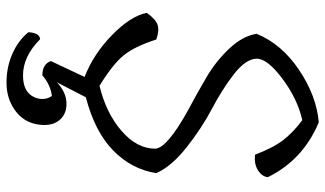

<svg xmlns="http://www.w3.org/2000/svg" viewBox="-230 -554 1024 605"><g transform="rotate(90 282.5 -252.0)"><path d="M240 81Q272 51 307.5 51Q343 51 361.5 76.5Q380 102 372 145Q364 188 327 214Q290 240 241 240Q192 240 150 221.5Q108 203 82 171Q84 136 104 134Q158 188 218.5 188Q279 188 291 140Q296 116 283 97Q248 101 218 127Q182 127 173 100L223 -6Q151 -34 91 -92.5Q31 -151 21 -202Q41 -230 58.5 -236Q76 -242 105 -232Q127 -163 155.5 -128.5Q184 -94 251 -53Q337 -74 393 -122.5Q449 -171 449 -229Q447 -266 328 -332Q277 -359 225 -389.5Q173 -420 133.5 -462Q94 -504 87 -548Q119 -627 201 -682Q283 -737 366 -744Q485 -694 539 -583Q536 -564 516.5 -552Q497 -540 468 -543Q446 -601 421 -633Q396 -665 359 -692Q292 -677 228 -629Q164 -581 165.5 -547Q167 -513 215 -476Q263 -439 323 -407.5Q383 -376 444 -328Q505 -280 526 -232Q514 -154 454.5 -96Q395 -38 287 -10Z"/></g></svg>

Font: Tillana
Style: Regular
Weight: 400
Designer: Lipi Raval (Devanagari, Latin), Jonny Pinhorn (Latin)
Foundry: Indian Type Foundry
Version: Version 2.002;PS 1.0;hotconv 1.0.79;makeotf.lib2.5.61930; tt